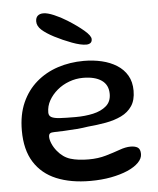

<svg xmlns="http://www.w3.org/2000/svg" viewBox="-52 -743 678 822"><g transform="rotate(-5 286.5 -332.0)"><path d="M303.5 34.5Q219.5 34.5 158 9Q96.5 -16.5 63 -69.8Q29.5 -123 29.5 -205.5Q29.5 -274 52.2 -325.2Q75 -376.5 115 -411Q155 -445.5 207.5 -462.8Q260 -480 319.5 -480Q360 -480 396.2 -471.5Q432.5 -463 460.8 -445.2Q489 -427.5 505 -400Q521 -372.5 521 -334.5Q521 -294 504 -268.8Q487 -243.5 457.5 -229.2Q428 -215 390.8 -208.2Q353.5 -201.5 313 -198Q292.5 -194.5 264.5 -192.2Q236.5 -190 210.2 -188.8Q184 -187.5 169.5 -187.5Q154.5 -187.5 149 -183.5Q143.5 -179.5 143.5 -169Q143.5 -156.5 150.5 -139.8Q157.5 -123 170.5 -107Q194.5 -77.5 226.2 -67.8Q258 -58 304.5 -58Q345 -58 378.5 -67.8Q412 -77.5 438.8 -87.2Q465.5 -97 487 -97Q506.5 -97 517.8 -89.8Q529 -82.5 529 -61.5Q529 -42.5 511.8 -25Q494.5 -7.5 464 5.8Q433.5 19 392.5 26.8Q351.5 34.5 303.5 34.5ZM264 -243.5Q304.5 -243.5 339.5 -251.2Q374.5 -259 396.2 -277.8Q418 -296.5 418 -329.5Q418 -368.5 389.5 -388.2Q361 -408 309.5 -408Q279 -408 250 -397.2Q221 -386.5 198.5 -367.5Q176 -348.5 162.5 -324.5Q149 -300.5 149 -273Q149 -259 160.2 -252.8Q171.5 -246.5 196.8 -245Q222 -243.5 264 -243.5ZM336.5 -548.5Q313 -548.5 275.5 -562.5Q238 -576.5 202 -595Q168.5 -612.5 150 -629.2Q131.5 -646 131.5 -665.5Q131.5 -682 140.5 -690Q149.5 -698 165 -698Q182.5 -698 210.2 -686.2Q238 -674.5 265 -657.5Q306.5 -631.5 334 -608Q361.5 -584.5 361.5 -570Q361.5 -558.5 354.5 -553.5Q347.5 -548.5 336.5 -548.5Z"/></g></svg>

Font: Gluten
Style: Regular
Weight: 400
Designer: Tyler Finck
Foundry: Etcetera Type Company
Version: Version 1.300